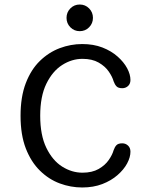

<svg xmlns="http://www.w3.org/2000/svg" viewBox="-20 -820 659 850"><path d="M344 10Q293 10 244.5 -8Q196 -26 156.8 -64.5Q117.5 -103 94.2 -163Q71 -223 71 -307.5Q71 -391.5 94.2 -452Q117.5 -512.5 156.8 -550.5Q196 -588.5 244.5 -606.8Q293 -625 344 -625Q394 -625 433.2 -609.8Q472.5 -594.5 500.2 -570Q528 -545.5 542.8 -518Q557.5 -490.5 557.5 -466Q557.5 -449 546.8 -439.2Q536 -429.5 521.5 -429.5Q503.5 -429.5 495.8 -437.8Q488 -446 483 -460Q477.5 -480 461.5 -503.2Q445.5 -526.5 416.8 -543Q388 -559.5 345 -559.5Q298 -559.5 255.2 -532.2Q212.5 -505 185.2 -449.2Q158 -393.5 158 -307.5Q158 -221.5 185.2 -165.5Q212.5 -109.5 255.2 -82.5Q298 -55.5 345 -55.5Q388 -55.5 416.8 -72Q445.5 -88.5 461.5 -111.8Q477.5 -135 483 -155Q488 -169.5 495.8 -177.5Q503.5 -185.5 521.5 -185.5Q536 -185.5 546.8 -175.5Q557.5 -165.5 557.5 -148.5Q557.5 -124 542.8 -96.5Q528 -69 500.2 -44.8Q472.5 -20.5 433 -5.2Q393.5 10 344 10ZM333 -682Q308.5 -682 291.5 -699.2Q274.5 -716.5 274.5 -741Q274.5 -765.5 291.5 -782.8Q308.5 -800 333 -800Q357.5 -800 374.5 -782.8Q391.5 -765.5 391.5 -741Q391.5 -716.5 374.5 -699.2Q357.5 -682 333 -682Z"/></svg>

Font: Sono Monospace
Style: Regular
Weight: 400
Designer: Tyler Finck
Foundry: Tyler Finck
Version: Version 2.112